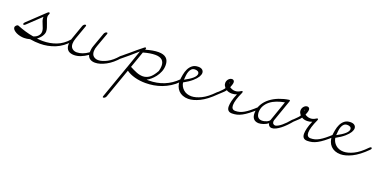

<svg xmlns="http://www.w3.org/2000/svg" viewBox="-128 -1156 4555 2300"><g transform="rotate(20 2149.0 -6.0)"><path d="M6 -137Q-8 -125 -15 -125Q-19 -125 -22 -128.5Q-25 -132 -25 -136Q-25 -145 -11 -159L199 -358Q211 -370 220 -370Q230 -370 230 -360Q230 -353 224 -341Q218 -329 218 -316Q218 -298 225.5 -277Q233 -256 241.5 -233.5Q250 -211 257.5 -187.5Q265 -164 265 -141Q265 -115 246 -84Q227 -53 190 -26Q210 -23 229 -22Q248 -21 266 -21Q354 -21 434 -51Q514 -81 579 -155Q586 -163 591 -167Q596 -171 602 -171Q607 -171 610.5 -168Q614 -165 614 -161Q614 -154 603 -141Q525 -52 433.5 -15.5Q342 21 245 21Q213 21 181 18.5Q149 16 115 10Q76 21 41 21Q16 21 -11 15Q-38 9 -60 -2Q-82 -13 -96.5 -28Q-111 -43 -111 -62Q-111 -71 -99.5 -83.5Q-88 -96 -77 -96Q-75 -96 -74.5 -95.5Q-74 -95 -72 -95Q-20 -74 32.5 -58.5Q85 -43 139 -34Q176 -45 198 -69Q220 -93 220 -124Q220 -144 213 -164Q206 -184 197 -204.5Q188 -225 181 -245.5Q174 -266 174 -287Q174 -290 174.5 -292.5Q175 -295 175 -297Z M1197 -166Q1210 -181 1221 -181Q1232 -181 1232 -171Q1232 -165 1222 -152Q1152 -71 1076.5 -31Q1001 9 941 9Q902 9 877 -7.5Q852 -24 844 -55Q799 -24 756.5 -7.5Q714 9 674 9Q653 9 633.5 4Q614 -1 600 -12Q586 -23 577.5 -42Q569 -61 569 -88Q569 -106 572.5 -127.5Q576 -149 585 -174L648 -352Q652 -362 661 -371Q670 -380 682 -380Q690 -380 690 -372Q690 -367 689 -364L626 -187Q611 -145 611 -114Q611 -74 634.5 -53.5Q658 -33 693 -33Q764 -33 840 -87Q841 -104 843.5 -125.5Q846 -147 856 -174L920 -352Q924 -362 933 -371Q942 -380 954 -380Q962 -380 962 -372Q962 -367 961 -364L897 -187Q882 -148 882 -118Q882 -74 906.5 -53.5Q931 -33 967 -33Q1015 -33 1077.5 -66Q1140 -99 1197 -166Z M1207 -136Q1193 -125 1187 -125Q1183 -125 1180.5 -129Q1178 -133 1178 -137Q1178 -144 1189.5 -156Q1201 -168 1217.5 -182.5Q1234 -197 1253.5 -213Q1273 -229 1290 -243Q1327 -275 1362 -304.5Q1397 -334 1432 -361Q1442 -370 1450 -370Q1455 -370 1458 -364Q1458 -362 1458 -359.5Q1458 -357 1457 -352L1453 -343Q1501 -357 1541.5 -364Q1582 -371 1615 -371Q1748 -371 1748 -252Q1748 -207 1732 -168Q1716 -129 1692 -98Q1668 -67 1641 -44.5Q1614 -22 1593 -12Q1601 -11 1608 -11Q1615 -11 1623 -11Q1723 -11 1812 -46.5Q1901 -82 1974 -156Q1989 -171 1997 -171Q2008 -171 2008 -160Q2008 -153 2002 -146Q1996 -139 1982 -124Q1942 -83 1895 -53.5Q1848 -24 1797.5 -5Q1747 14 1694.5 22.5Q1642 31 1592 31Q1518 31 1454 13.5Q1390 -4 1345 -36L1212 340Q1208 351 1198 359.5Q1188 368 1177 368Q1170 368 1170 360Q1170 356 1171 353L1320 -68Q1320 -69 1321 -70L1402 -302Q1355 -261 1309.5 -221Q1264 -181 1207 -136ZM1439 -302 1365 -92Q1410 -68 1452 -51Q1494 -34 1534 -34Q1577 -34 1616 -61Q1655 -88 1695 -160Q1700 -179 1702.5 -196Q1705 -213 1705 -227Q1705 -327 1589 -327Q1527 -327 1439 -302Z M2013 -164Q2080 -199 2115 -230.5Q2150 -262 2150 -291Q2148 -308 2134 -316.5Q2120 -325 2098 -325Q2071 -325 2055 -310Q2039 -295 2030 -271.5Q2021 -248 2018 -219.5Q2015 -191 2013 -164ZM2177 -265Q2159 -235 2119.5 -200.5Q2080 -166 2014 -130Q2022 -78 2061.5 -43Q2101 -8 2163 -8Q2217 -8 2286.5 -41.5Q2356 -75 2435 -157Q2448 -170 2456 -170Q2461 -170 2464.5 -166.5Q2468 -163 2468 -159Q2468 -151 2455 -138Q2361 -44 2280.5 -5Q2200 34 2138 34Q2098 34 2066.5 21.5Q2035 9 2013.5 -13.5Q1992 -36 1980.5 -67.5Q1969 -99 1969 -136Q1972 -173 1979.5 -214.5Q1987 -256 2003.5 -290Q2020 -324 2049 -346.5Q2078 -369 2124 -369Q2157 -369 2175 -354Q2193 -339 2193 -314Q2193 -294 2177 -265Z M2454 -137Q2440 -125 2433 -125Q2428 -125 2426 -128.5Q2424 -132 2424 -137Q2424 -143 2435.5 -154.5Q2447 -166 2462 -180.5Q2477 -195 2492 -210.5Q2507 -226 2515 -240Q2504 -255 2497.5 -267Q2491 -279 2491 -299Q2491 -311 2495.5 -323Q2500 -335 2508.5 -345.5Q2517 -356 2529 -362.5Q2541 -369 2557 -369Q2584 -364 2584 -337Q2584 -323 2577.5 -303Q2571 -283 2565 -269Q2583 -258 2598.5 -252.5Q2614 -247 2634 -247Q2653 -247 2669.5 -253Q2686 -259 2700 -268Q2710 -275 2716 -275Q2722 -275 2725 -268Q2725 -262 2722 -255Q2669 -140 2669 -79Q2669 -23 2718 -23Q2746 -23 2772 -30Q2798 -37 2826 -53Q2854 -69 2887 -95Q2920 -121 2961 -159Q2973 -171 2981 -171Q2991 -171 2991 -160Q2991 -151 2977 -137Q2927 -91 2888 -61Q2849 -31 2815.5 -13Q2782 5 2752 12Q2722 19 2691 19Q2626 19 2626 -49Q2626 -79 2636 -120.5Q2646 -162 2670 -217Q2640 -204 2608 -204Q2588 -204 2569.5 -208.5Q2551 -213 2539 -222Q2524 -200 2503.5 -183Q2483 -166 2454 -137ZM2539 -303Q2540 -305 2540 -307Q2540 -309 2540 -311Q2540 -318 2536 -323H2535Q2535 -314 2539 -303ZM2528 -325H2527Z M3393 -154Q3407 -170 3418 -170Q3429 -170 3429 -161Q3429 -153 3420 -143Q3393 -110 3364 -80.5Q3335 -51 3306 -28.5Q3277 -6 3249.5 7.5Q3222 21 3198 21Q3178 21 3165 8.5Q3152 -4 3150 -23Q3124 -3 3090.5 8.5Q3057 20 3029 20Q2944 16 2944 -78Q2944 -141 2973 -191Q3002 -241 3049.5 -277.5Q3097 -314 3157 -337Q3217 -360 3280 -369H3284Q3292 -369 3292 -361Q3292 -357 3291 -354L3194 -78Q3191 -70 3191 -64Q3191 -40 3203 -31Q3215 -22 3228 -22Q3260 -27 3304.5 -63.5Q3349 -100 3393 -154ZM3152 -63Q3152 -64 3153 -65L3243 -323Q3191 -314 3144.5 -296.5Q3098 -279 3063 -251.5Q3028 -224 3007.5 -187Q2987 -150 2987 -104Q2989 -60 3008 -41.5Q3027 -23 3056 -23Q3075 -23 3091.5 -27.5Q3108 -32 3121 -38Q3134 -44 3142 -51Q3150 -58 3152 -63Z M3414 -137Q3400 -125 3393 -125Q3388 -125 3386 -128.5Q3384 -132 3384 -137Q3384 -143 3395.5 -154.5Q3407 -166 3422 -180.5Q3437 -195 3452 -210.5Q3467 -226 3475 -240Q3464 -255 3457.5 -267Q3451 -279 3451 -299Q3451 -311 3455.5 -323Q3460 -335 3468.5 -345.5Q3477 -356 3489 -362.5Q3501 -369 3517 -369Q3544 -364 3544 -337Q3544 -323 3537.5 -303Q3531 -283 3525 -269Q3543 -258 3558.5 -252.5Q3574 -247 3594 -247Q3613 -247 3629.5 -253Q3646 -259 3660 -268Q3670 -275 3676 -275Q3682 -275 3685 -268Q3685 -262 3682 -255Q3629 -140 3629 -79Q3629 -23 3678 -23Q3706 -23 3732 -30Q3758 -37 3786 -53Q3814 -69 3847 -95Q3880 -121 3921 -159Q3933 -171 3941 -171Q3951 -171 3951 -160Q3951 -151 3937 -137Q3887 -91 3848 -61Q3809 -31 3775.5 -13Q3742 5 3712 12Q3682 19 3651 19Q3586 19 3586 -49Q3586 -79 3596 -120.5Q3606 -162 3630 -217Q3600 -204 3568 -204Q3548 -204 3529.5 -208.5Q3511 -213 3499 -222Q3484 -200 3463.5 -183Q3443 -166 3414 -137ZM3499 -303Q3500 -305 3500 -307Q3500 -309 3500 -311Q3500 -318 3496 -323H3495Q3495 -314 3499 -303ZM3488 -325H3487Z M3954 -164Q4021 -199 4056 -230.5Q4091 -262 4091 -291Q4089 -308 4075 -316.5Q4061 -325 4039 -325Q4012 -325 3996 -310Q3980 -295 3971 -271.5Q3962 -248 3959 -219.5Q3956 -191 3954 -164ZM4118 -265Q4100 -235 4060.5 -200.5Q4021 -166 3955 -130Q3963 -78 4002.5 -43Q4042 -8 4104 -8Q4158 -8 4227.5 -41.5Q4297 -75 4376 -157Q4389 -170 4397 -170Q4402 -170 4405.5 -166.5Q4409 -163 4409 -159Q4409 -151 4396 -138Q4302 -44 4221.5 -5Q4141 34 4079 34Q4039 34 4007.5 21.5Q3976 9 3954.5 -13.5Q3933 -36 3921.5 -67.5Q3910 -99 3910 -136Q3913 -173 3920.5 -214.5Q3928 -256 3944.5 -290Q3961 -324 3990 -346.5Q4019 -369 4065 -369Q4098 -369 4116 -354Q4134 -339 4134 -314Q4134 -294 4118 -265Z"/></g></svg>

Font: Discipuli Britannica
Style: Regular
Weight: 400
Designer: Peter Wiegel
Foundry: Peter Wiegel
Version: Version 0.001 2009